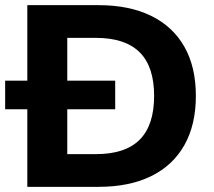

<svg xmlns="http://www.w3.org/2000/svg" viewBox="-35 -725 829 745"><path d="M71 0V-705H347Q467 -705 551.5 -663.5Q636 -622 680.5 -543.5Q725 -465 725 -353Q725 -241 680.5 -162Q636 -83 551.5 -41.5Q467 0 347 0ZM226 -127H338Q451 -127 507 -183Q563 -239 563 -353Q563 -467 506.5 -522.5Q450 -578 338 -578H226ZM-15 -301V-412H412V-301Z"/></svg>

Font: Nunito Sans 12pt ExtraBold
Style: Regular
Weight: 800
Designer: Vernon Adams
Foundry: Vernon Adams
Version: Version 3.101;gftools[0.9.27]